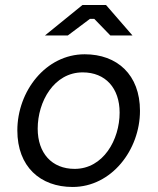

<svg xmlns="http://www.w3.org/2000/svg" viewBox="-20 -740 629 764"><path d="M269 4C424 4 537 -144 537 -299C537 -443 446 -524 317 -524C162 -524 49 -377 49 -221C49 -77 140 4 269 4ZM277 -68C186 -68 130 -131 130 -228C130 -336 195 -452 309 -452C400 -452 456 -389 456 -292C456 -184 391 -68 277 -68ZM507 -599 402 -720H308L159 -599H250L338 -665H355L419 -599Z"/></svg>

Font: Fixel Text 20240404
Style: Italic
Weight: 400
Width: 4
Italic angle: -10°
Designer: AlfaBravo + MacPaw
Foundry: Kyrylo Tkachov, Marchela Mozhyna, Serhii Makarenko, Maria Weinstein, Zakhar Kryvoshyya
Version: Version 1.211;Glyphs 3.2 (3225)